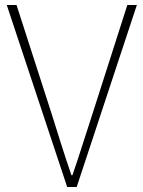

<svg xmlns="http://www.w3.org/2000/svg" viewBox="-20 -746 572 766"><path d="M248 0 7 -726H46L186 -292Q207 -225 224.5 -169.5Q242 -114 265 -47H269Q292 -114 309.5 -169.5Q327 -225 349 -292L488 -726H526L286 0Z"/></svg>

Font: Noto Sans TC Thin
Style: Regular
Weight: 100
Designer: Ryoko NISHIZUKA 西塚涼子 (kana, bopomofo & ideographs); Paul D. Hunt (Latin, Greek & Cyrillic); Sandoll Communications 산돌커뮤니
Foundry: Adobe
Version: Version 2.004-H2;hotconv 1.0.118;makeotfexe 2.5.65603